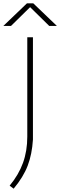

<svg xmlns="http://www.w3.org/2000/svg" viewBox="-56 -964 362 1154"><path d="M2 152Q56.5 86 82.2 14.8Q108 -56.5 108 -143V-740H142V-125Q136.5 -37 110.5 31.5Q84.5 100 26 170ZM286 -808H240L125 -921L10 -808H-36L106 -944H144Z"/></svg>

Font: Encode Sans Expanded Thin
Style: Regular
Weight: 250
Width: 7
Designer: Multiple Designers
Foundry: Impallari Type
Version: Version 2.000